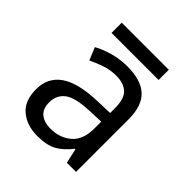

<svg xmlns="http://www.w3.org/2000/svg" viewBox="-185 -786 921 921"><g transform="rotate(45 276.0 -325.5)"><path d="M281.7 -532.2Q375 -532.2 420.2 -490.2Q465.3 -448.2 465.3 -356.4V0H403.3L386.7 -74.2H382.8Q349.1 -31.2 312.3 -10.7Q275.4 9.8 210.9 9.8Q141.6 9.8 95.5 -28.1Q49.3 -65.9 49.3 -145.5Q49.3 -224.1 109.4 -266.1Q169.4 -308.1 294.4 -312.5L381.3 -315.4V-346.7Q381.3 -412.1 353.8 -437.5Q326.2 -462.9 276.4 -462.9Q236.3 -462.9 200.2 -450.7Q164.1 -438.5 132.3 -422.9L106 -487.3Q139.6 -505.9 185.5 -519Q231.4 -532.2 281.7 -532.2ZM380.4 -255.9 305.7 -252.9Q210.9 -249.5 174.6 -221.9Q138.2 -194.3 138.2 -144.5Q138.2 -100.6 164.1 -80.1Q189.9 -59.6 231 -59.6Q294.9 -59.6 337.6 -96.2Q380.4 -132.8 380.4 -209ZM114.3 -661.1H433.6V-591.8H114.3Z"/></g></svg>

Font: Lunasima
Style: Regular
Weight: 400
Designer: The DocRepair Project, Monotype Design Team
Foundry: Google
Version: Version 2.009